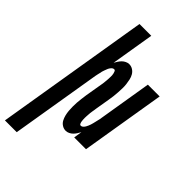

<svg xmlns="http://www.w3.org/2000/svg" viewBox="-334 -819 1117 1117"><g transform="rotate(45 225.0 -260.0)"><path d="M-50 215 107 -735H204L160 -469Q166 -480 172.5 -490Q179 -500 187.5 -508.5Q196 -517 207.5 -522.5Q219 -528 230 -528Q247 -528 261 -519Q275 -510 283 -496Q291 -482 294.5 -466Q298 -450 300 -433.5Q302 -417 301.5 -400Q301 -383 300 -366Q299 -349 297 -332Q295 -315 292 -298L277 -209Q276 -202 275 -194.5Q274 -187 272.5 -180Q271 -173 270.5 -166Q270 -159 269.5 -152Q269 -145 268.5 -137.5Q268 -130 268 -123Q268 -116 268.5 -109Q269 -102 270 -95.5Q271 -89 274 -82Q277 -75 284 -75Q292 -75 298 -81Q304 -87 308 -93.5Q312 -100 315 -107.5Q318 -115 320.5 -122Q323 -129 324.5 -136Q326 -143 328 -150.5Q330 -158 331.5 -165.5Q333 -173 335 -180L391 -520H488L402 0H305L313 -51Q307 -40 300.5 -30Q294 -20 285.5 -11.5Q277 -3 265.5 2.5Q254 8 243 8Q226 8 212 -1Q198 -10 190.5 -24Q183 -38 179 -54Q175 -70 173.5 -86.5Q172 -103 172 -120Q172 -137 173 -154Q174 -171 176.5 -188Q179 -205 181 -222L196 -311Q197 -318 198.5 -325.5Q200 -333 201 -340Q202 -347 202.5 -354Q203 -361 204 -368Q205 -375 205 -382.5Q205 -390 205.5 -397Q206 -404 205.5 -411Q205 -418 203.5 -424.5Q202 -431 199 -438Q196 -445 189 -445Q181 -445 175 -439Q169 -433 165 -426.5Q161 -420 158.5 -412.5Q156 -405 153 -398Q150 -391 148.5 -384Q147 -377 145.5 -369.5Q144 -362 142 -354.5Q140 -347 139 -340L47 215Z"/></g></svg>

Font: Iosevka Oblique
Style: Bold
Weight: 700
Italic angle: -9°
Monospace: yes
Designer: Belleve Invis
Foundry: Belleve Invis
Version: Version 32.5.0; ttfautohint (v1.8.4)